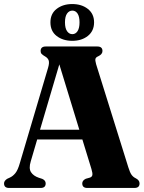

<svg xmlns="http://www.w3.org/2000/svg" viewBox="-21 -930 714 950"><path d="M205 -22.5Q205 0 180 0H24Q-1 0 -1 -22.5Q-1 -35 14 -45L28 -51.5Q42.5 -58 55 -73.2Q67.5 -88.5 77.5 -124L217 -595Q224 -619 219.8 -631.2Q215.5 -643.5 201 -651.5Q190.5 -657.5 185.2 -663Q180 -668.5 180 -677.5Q180 -700 205.5 -700H460.5Q486 -700 486 -677.5Q486 -661.5 465 -651.5Q454 -647 451.5 -639.5Q449 -632 454.5 -612.5L614 -102Q622 -76 630.2 -64.8Q638.5 -53.5 651.5 -47.5Q669.5 -38 669.5 -22.5Q669.5 0 644 0H411Q386 0 386 -22.5Q386 -37 403.5 -45.5L423 -51Q433.5 -54 435.8 -63Q438 -72 431.5 -93.5L386.5 -240H163L131 -131Q120.5 -96.5 132.5 -78Q144.5 -59.5 171 -50.5L188 -45Q205 -37.5 205 -22.5ZM177 -288H371.5L272.5 -611.5ZM336.5 -728Q290.5 -728 259.5 -751.8Q228.5 -775.5 228.5 -819.5Q228.5 -862.5 259.5 -886.2Q290.5 -910 336.5 -910Q383 -910 413.8 -885.8Q444.5 -861.5 444.5 -819.5Q444.5 -777 414 -752.5Q383.5 -728 336.5 -728ZM337 -877.5Q321 -877.5 310.8 -863Q300.5 -848.5 300.5 -819.5Q300.5 -790.5 310.8 -775.8Q321 -761 337 -761Q353 -761 362.8 -776Q372.5 -791 372.5 -819.5Q372.5 -848 362.8 -862.8Q353 -877.5 337 -877.5Z"/></svg>

Font: Fraunces 144pt Soft
Style: Bold
Weight: 700
Version: Version 1.000;[0bf87f6ff]